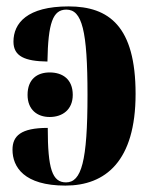

<svg xmlns="http://www.w3.org/2000/svg" viewBox="-20 -569 468 599"><path d="M184 10C309 10 403 -66 403 -276C403 -487 320 -549 194 -549C65 -549 22 -497 22 -439C22 -393 58 -378 128 -377C130 -498 145 -539 187 -539C236 -539 253 -474 253 -273C253 -65 234 0 186 0C143 0 129 -42 129 -170C45 -170 19 -145 19 -102C19 -48 55 10 184 10ZM135 -204C175 -204 207 -227 207 -273C207 -322 175 -343 135 -343C96 -343 66 -322 66 -273C66 -227 96 -204 135 -204Z"/></svg>

Font: Noto Serif Display ExtraCondensed ExtraBold
Style: Regular
Weight: 800
Width: 2
Designer: Monotype Design Team
Foundry: Monotype Imaging Inc.
Version: Version 2.009